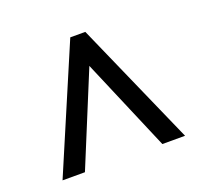

<svg xmlns="http://www.w3.org/2000/svg" viewBox="-79 -808 594 564"><g transform="rotate(-20 218.5 -525.5)"><path d="M192 -719H239L410 -332H339L216 -621L97 -332H27Z"/></g></svg>

Font: Noto Sans Bengali ExtraCondensed
Style: Regular
Weight: 400
Width: 2
Designer: Jelle Bosma - Monotype Design Team
Foundry: Monotype Imaging Inc.
Version: Version 2.003; ttfautohint (v1.8.4.7-5d5b)